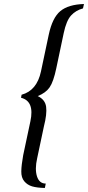

<svg xmlns="http://www.w3.org/2000/svg" viewBox="-20 -727 439 959"><path d="M298.3 -562 261.2 -386.2Q247.1 -318.8 228 -291Q209 -263.2 168.5 -247.1Q205.6 -229.5 210.4 -193.6Q215.3 -157.7 199.2 -95.2L165.5 64Q153.3 118.2 164.8 154.1Q176.3 189.9 208.5 189.9L204.1 211.9Q164.1 210.9 140.4 203.9Q116.7 196.8 101.3 178.5Q85.9 160.2 86.4 128.9Q86.9 97.7 95.7 48.8L131.8 -121.1Q153.3 -221.7 85 -238.8L87.9 -253.9Q164.1 -274.4 184.6 -370.1L223.6 -554.2Q241.7 -638.7 281.5 -671.6Q321.3 -704.6 399.4 -707L394.5 -685.1Q358.4 -675.3 335 -649.7Q311.5 -624 298.3 -562Z"/></svg>

Font: Linux Biolinum O
Style: Italic
Weight: 400
Italic angle: -12°
Designer: Philipp H. Poll
Foundry: Philipp H. Poll
Version: Version 1.1.3